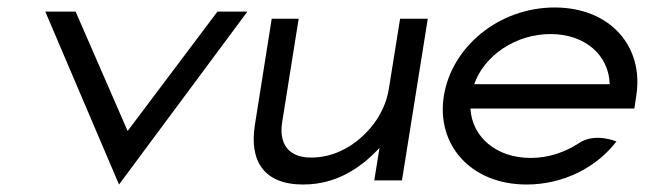

<svg xmlns="http://www.w3.org/2000/svg" viewBox="-20 -482 1723 513"><path d="M101 -451 298 11 641 -451H561L321 -132L182 -451Z M661 -148C646 -53 684 11 790 11C880 11 946 -35 994 -87L980 0H1054L1123 -432H1049L1019 -245C1010 -189 979 -144 943 -113C911 -85 866 -61 811 -61C748 -61 725 -101 734 -156L778 -432H706Z M1166 -226C1145 -95 1238 11 1387 11C1486 11 1574 -35 1627 -104C1627 -104 1569 -129 1526 -99C1489 -75 1445 -60 1398 -60C1306 -60 1241 -116 1237 -192H1675L1680 -226C1701 -357 1611 -462 1462 -462C1313 -462 1187 -357 1166 -226ZM1247 -257C1274 -334 1358 -391 1451 -391C1544 -391 1607 -334 1609 -257Z"/></svg>

Font: Charger Pro
Style: ExtObl
Weight: 400
Designer: Jasper
Foundry: Cannot Into Space Fonts
Version: Version 1.09